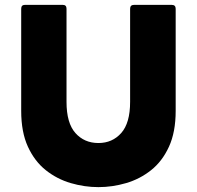

<svg xmlns="http://www.w3.org/2000/svg" viewBox="-20 -754 808 788"><path d="M384 14Q327 14 270.5 -2.5Q214 -19 168 -55.5Q122 -92 94.5 -152Q67 -212 67 -299V-718Q67 -734 82 -734H238Q253 -734 253 -718V-336Q253 -249 289.5 -208Q326 -167 384 -167Q441 -167 477.5 -208Q514 -249 514 -336V-718Q514 -734 530 -734H685Q701 -734 701 -718V-299Q701 -212 673.5 -152Q646 -92 600 -55.5Q554 -19 497.5 -2.5Q441 14 384 14Z"/></svg>

Font: LINE Seed Sans ExtraBold
Style: Regular
Weight: 800
Designer: LINE VX Design & Dalton Maag Ltd & Sandoll Inc
Foundry: Dalton Maag Ltd
Version: Version 1.003